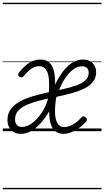

<svg xmlns="http://www.w3.org/2000/svg" viewBox="-20 -950 755 1390"><path d="M34 -81Q34 -128 59 -161Q84 -194 126 -216.5Q168 -239 220 -254Q272 -269 328 -281Q384 -293 436 -304.5Q488 -316 530.5 -331Q573 -346 597.5 -368Q622 -390 622 -423Q622 -445 610 -457.5Q598 -470 573 -470Q543 -470 514.5 -450.5Q486 -431 461.5 -397.5Q437 -364 418 -322Q399 -280 385 -235Q377 -178 378.5 -131.5Q380 -85 396 -57.5Q412 -30 444 -30Q472 -30 504 -46.5Q536 -63 569 -99Q577 -108 584.5 -107.5Q592 -107 601 -99Q609 -92 610 -85Q611 -78 603 -69Q579 -42 550.5 -22Q522 -2 493.5 8.5Q465 19 439 19Q409 19 389 6Q369 -7 357 -29.5Q345 -52 340.5 -82Q336 -112 336 -145Q314 -105 282 -67Q250 -29 212 -5Q174 19 131 19Q99 19 77.5 5Q56 -9 45 -31.5Q34 -54 34 -81ZM89 -86Q89 -60 101.5 -45.5Q114 -31 139 -31Q167 -31 196 -48Q225 -65 251 -94Q277 -123 298 -161Q319 -199 329 -241Q335 -285 336 -326Q337 -367 331 -399.5Q325 -432 309 -451.5Q293 -471 263 -471Q234 -471 208 -453Q182 -435 152 -400Q146 -391 138 -389.5Q130 -388 120 -395Q111 -401 111 -408Q111 -415 116 -423Q150 -467 188.5 -493Q227 -519 271 -519Q318 -519 341 -494Q364 -469 372 -427.5Q380 -386 379 -337Q401 -384 430.5 -425.5Q460 -467 498.5 -493Q537 -519 582 -519Q625 -519 650.5 -493Q676 -467 676 -427Q676 -385 651.5 -355.5Q627 -326 585 -306.5Q543 -287 491 -273Q439 -259 383 -248Q327 -237 274.5 -224Q222 -211 180 -193.5Q138 -176 113.5 -150.5Q89 -125 89 -86ZM0 410H715V420H0ZM0 -20H715V0H0ZM0 -505H715V-500H0ZM0 -930H715V-920H0Z"/></svg>

Font: Playwrite DE LA Guides
Style: Regular
Weight: 400
Designer: Veronika Burian, José Scaglione
Foundry: TypeTogether
Version: Version 1.003